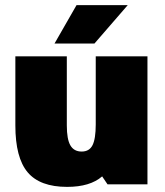

<svg xmlns="http://www.w3.org/2000/svg" viewBox="-20 -720 646 750"><path d="M379 -31Q332 10 242 10Q136 10 88 -47Q40 -104 40 -230V-500H241V-230Q241 -176 255 -152Q269 -128 299 -128Q329 -128 341.5 -153Q354 -178 354 -234V-500H556V0H400ZM279 -700H479L349 -550H193Z"/></svg>

Font: Fivo Sans Black
Style: Regular
Weight: 900
Designer: Alexander Slobzheninov
Foundry: Alexander Slobzheninov
Version: 1.0